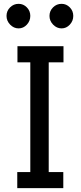

<svg xmlns="http://www.w3.org/2000/svg" viewBox="-20 -981 421 1001"><path d="M311 -656H234V-84H310V0H70V-84H138V-656H71V-740H311ZM14 -898Q14 -924 32.5 -942.5Q51 -961 77 -961Q102 -961 120 -942.5Q138 -924 138 -898Q138 -872 120 -852.5Q102 -833 77 -833Q52 -833 33 -852.5Q14 -872 14 -898ZM238 -898Q238 -924 256.5 -942.5Q275 -961 301 -961Q326 -961 344 -942.5Q362 -924 362 -898Q362 -872 344 -852.5Q326 -833 301 -833Q276 -833 257 -852.5Q238 -872 238 -898Z"/></svg>

Font: Arvo
Style: Regular
Weight: 400
Designer: Anton Koovit (Cyrillic Expansion: Cyreal)
Foundry: Anton Koovit, Yassin Baggar
Version: Version 3.000